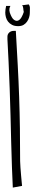

<svg xmlns="http://www.w3.org/2000/svg" viewBox="-20 -853 156 871"><path d="M13.7 -686.5Q13.7 -698.2 22 -705.6Q30.3 -712.9 42 -712.9Q43 -712.9 46.9 -712.9Q50.8 -712.9 51.8 -712.9Q56.6 -630.9 60.5 -557.1Q64.5 -483.4 66.9 -412.1Q69.3 -340.8 70.3 -270Q71.3 -199.2 71.3 -122.1Q71.3 -111.3 72.8 -92.8Q74.2 -74.2 75.7 -56.6Q77.1 -39.1 78.6 -24.9Q80.1 -10.7 80.1 -9.8L38.1 -2Q36.1 -42 34.2 -94.2Q32.2 -146.5 30.8 -205.6Q29.3 -264.6 27.8 -327.6Q26.4 -390.6 23.9 -452.1Q21.5 -513.7 19 -570.8Q16.6 -627.9 13.7 -674.8ZM110.4 -833Q116.2 -825.2 115.7 -814.5Q115.2 -803.7 115.2 -793Q115.2 -785.2 112.3 -774.9Q109.4 -764.6 103 -755.4Q96.7 -746.1 86.9 -740.2Q77.1 -734.4 62.5 -734.4Q45.9 -734.4 34.7 -740.2Q23.4 -746.1 16.6 -754.9Q9.8 -763.7 6.8 -774.9Q3.9 -786.1 3.9 -795.9Q3.9 -801.8 4.9 -810.1Q5.9 -818.4 7.8 -826.2H27.3Q24.4 -821.3 22.9 -814Q21.5 -806.6 24.4 -795.9Q33.2 -770.5 43.5 -763.2Q53.7 -755.9 62.5 -759.8Q71.3 -763.7 77.6 -774.9Q84 -786.1 87.9 -798.8Q85.9 -807.6 85.4 -815.9Q85 -824.2 80.1 -829.1Z"/></svg>

Font: Annie Use Your Telescope
Style: Regular
Weight: 400
Version: Version 1.003 2001